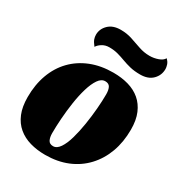

<svg xmlns="http://www.w3.org/2000/svg" viewBox="-180 -863 933 1002"><g transform="rotate(30 287.0 -361.5)"><path d="M239 20Q190 20 148 8Q106 -4 75 -30Q44 -56 27 -97Q10 -138 10 -196Q10 -271 32.5 -332.5Q55 -394 97.5 -438Q140 -482 200 -506Q260 -530 335 -530Q385 -530 426.5 -518Q468 -506 498 -480.5Q528 -455 545 -415Q562 -375 562 -318Q562 -243 539.5 -181.5Q517 -120 474.5 -74.5Q432 -29 372.5 -4.5Q313 20 239 20ZM253 -40Q275 -40 292.5 -66Q310 -92 322 -134.5Q334 -177 342 -227Q350 -277 354 -326Q358 -375 358 -413Q358 -439 350 -454.5Q342 -470 320 -470Q297 -470 279.5 -444.5Q262 -419 249.5 -377Q237 -335 229.5 -285Q222 -235 218.5 -186Q215 -137 215 -97Q215 -72 223 -56Q231 -40 253 -40ZM459 -591Q424 -591 397.5 -597.5Q371 -604 348.5 -612.5Q326 -621 302.5 -627.5Q279 -634 250 -634Q226 -634 207.5 -622.5Q189 -611 181 -597Q165 -617 160.5 -630Q156 -643 156 -656Q156 -691 182.5 -717Q209 -743 256 -743Q293 -743 324.5 -732.5Q356 -722 387.5 -711Q419 -700 453 -700Q479 -700 504 -709Q529 -718 537 -734Q551 -721 555.5 -706.5Q560 -692 560 -682Q560 -644 533.5 -617.5Q507 -591 459 -591Z"/></g></svg>

Font: Sansita Swashed Light Black
Style: Regular
Weight: 900
Version: Version 1.003